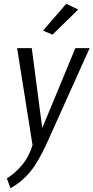

<svg xmlns="http://www.w3.org/2000/svg" viewBox="-20 -753 491 1009"><path d="M151 10 70 -500H147L202 -80L376 -500H451L226 0Q182 97 139 149.5Q96 202 35 236L16 184Q56 161 94 116.5Q132 72 151 10ZM256 -571 206 -592 328 -733 391 -703Z"/></svg>

Font: Gudea
Style: Italic
Weight: 400
Version: Version 1.002